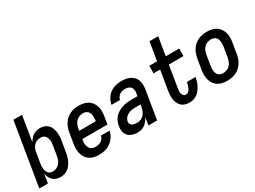

<svg xmlns="http://www.w3.org/2000/svg" viewBox="-46 -1338 2591 1948"><g transform="rotate(-30 1250.0 -363.5)"><path d="M252 8Q227 8 203.5 0.5Q180 -7 163 -23Q146 -39 136 -61Q126 -83 122 -107L105 0H4L125 -735H226L178 -441Q189 -460 203 -477Q217 -494 235 -505.5Q253 -517 273.5 -522.5Q294 -528 314 -528Q341 -528 365 -519.5Q389 -511 406.5 -493.5Q424 -476 433 -452.5Q442 -429 445.5 -403.5Q449 -378 447.5 -351.5Q446 -325 441 -299L421 -179Q418 -157 411.5 -135Q405 -113 395 -92Q385 -71 371 -52Q357 -33 338.5 -19Q320 -5 297 1.5Q274 8 252 8ZM210 -80Q231 -80 252 -88.5Q273 -97 288 -114Q303 -131 311 -151.5Q319 -172 323 -193L343 -313Q345 -328 346 -342.5Q347 -357 344.5 -371Q342 -385 337.5 -398Q333 -411 323 -421Q313 -431 300 -435.5Q287 -440 272 -440Q252 -440 232 -433.5Q212 -427 196.5 -412Q181 -397 172.5 -378Q164 -359 161 -339L141 -219Q138 -204 137 -188Q136 -172 137.5 -157Q139 -142 144 -128Q149 -114 157.5 -102.5Q166 -91 180 -85.5Q194 -80 210 -80Z M702 8Q673 8 645 2Q617 -4 594 -19Q571 -34 556 -57Q541 -80 534 -107Q527 -134 527 -163Q527 -192 532 -221L552 -341Q556 -366 565 -391Q574 -416 588 -438Q602 -460 623 -478.5Q644 -497 668 -508Q692 -519 717.5 -523.5Q743 -528 768 -528Q797 -528 825.5 -522Q854 -516 877 -501.5Q900 -487 916 -464Q932 -441 939.5 -414Q947 -387 946.5 -357.5Q946 -328 941 -299L927 -216H632L631 -207Q628 -192 627.5 -176.5Q627 -161 630 -147Q633 -133 639 -120Q645 -107 655.5 -97.5Q666 -88 680.5 -84Q695 -80 710 -80Q726 -80 743 -83.5Q760 -87 775 -96Q790 -105 800.5 -120Q811 -135 815 -152H915Q910 -129 900 -106.5Q890 -84 874 -65Q858 -46 837.5 -31Q817 -16 795 -7.5Q773 1 749 4.5Q725 8 702 8ZM647 -304H841L843 -313Q845 -328 845.5 -343Q846 -358 844 -372Q842 -386 836.5 -399Q831 -412 820.5 -421.5Q810 -431 796.5 -435.5Q783 -440 768 -440Q747 -440 725 -432Q703 -424 687 -407Q671 -390 662.5 -369Q654 -348 651 -327Z M1157 8Q1136 8 1116 4.5Q1096 1 1077.5 -7.5Q1059 -16 1045.5 -30.5Q1032 -45 1025 -63.5Q1018 -82 1017 -102.5Q1016 -123 1020 -145Q1024 -171 1035 -196.5Q1046 -222 1065 -242.5Q1084 -263 1109 -277Q1134 -291 1160 -299Q1186 -307 1212.5 -310Q1239 -313 1265 -313H1335L1340 -347Q1341 -352 1341.5 -358Q1342 -364 1342 -369Q1342 -385 1336.5 -399Q1331 -413 1319.5 -422.5Q1308 -432 1293.5 -436Q1279 -440 1263 -440Q1247 -440 1230.5 -436.5Q1214 -433 1199.5 -423.5Q1185 -414 1175 -399.5Q1165 -385 1163 -369V-368H1063V-369Q1067 -392 1076.5 -414Q1086 -436 1101 -455.5Q1116 -475 1136.5 -489.5Q1157 -504 1179 -512.5Q1201 -521 1224 -524.5Q1247 -528 1270 -528Q1296 -528 1322 -523.5Q1348 -519 1370 -507.5Q1392 -496 1409 -477.5Q1426 -459 1434 -435.5Q1442 -412 1442.5 -385.5Q1443 -359 1439 -332L1384 0H1283L1297 -89Q1287 -69 1272.5 -50.5Q1258 -32 1240 -18.5Q1222 -5 1200 1.5Q1178 8 1157 8ZM1200 -80Q1222 -80 1244 -90Q1266 -100 1281 -118Q1296 -136 1304.5 -158Q1313 -180 1316 -202L1320 -225H1265Q1250 -225 1235.5 -224Q1221 -223 1206 -219.5Q1191 -216 1177 -209.5Q1163 -203 1151 -193Q1139 -183 1131 -169.5Q1123 -156 1120 -142Q1118 -126 1124 -112.5Q1130 -99 1142.5 -92Q1155 -85 1170 -82.5Q1185 -80 1200 -80Z M1762 8Q1737 8 1713.5 1.5Q1690 -5 1672.5 -20.5Q1655 -36 1644.5 -57Q1634 -78 1629.5 -102Q1625 -126 1626 -151Q1627 -176 1631 -202L1669 -432H1592L1593 -520H1684L1719 -735H1821L1786 -520H1943L1942 -432H1771L1731 -187Q1729 -176 1727.5 -165Q1726 -154 1726 -142.5Q1726 -131 1728.5 -120.5Q1731 -110 1736 -100.5Q1741 -91 1750 -85.5Q1759 -80 1770 -80Q1781 -80 1791 -86Q1801 -92 1808.5 -101Q1816 -110 1820.5 -120Q1825 -130 1829 -140.5Q1833 -151 1835.5 -162Q1838 -173 1840 -183L1841 -187H1942L1941 -181Q1937 -158 1930 -136Q1923 -114 1911.5 -92.5Q1900 -71 1885 -52Q1870 -33 1850.5 -19Q1831 -5 1808 1.5Q1785 8 1762 8Z M2205 8Q2175 8 2147 2Q2119 -4 2096 -18.5Q2073 -33 2057.5 -56Q2042 -79 2034.5 -106Q2027 -133 2027 -162.5Q2027 -192 2032 -221L2052 -341Q2056 -366 2065 -391Q2074 -416 2088.5 -438.5Q2103 -461 2123.5 -479Q2144 -497 2168.5 -508Q2193 -519 2218 -523.5Q2243 -528 2268 -528Q2298 -528 2326 -522Q2354 -516 2377 -501.5Q2400 -487 2416 -464Q2432 -441 2439.5 -414Q2447 -387 2446.5 -357.5Q2446 -328 2441 -299L2421 -179Q2417 -154 2408.5 -129Q2400 -104 2385 -81.5Q2370 -59 2350 -41Q2330 -23 2305.5 -12Q2281 -1 2255.5 3.5Q2230 8 2205 8ZM2205 -80Q2227 -80 2248.5 -88Q2270 -96 2286 -112.5Q2302 -129 2310.5 -150.5Q2319 -172 2323 -193L2343 -313Q2345 -328 2345.5 -343Q2346 -358 2344 -372Q2342 -386 2336.5 -399Q2331 -412 2321 -421.5Q2311 -431 2297.5 -435.5Q2284 -440 2269 -440Q2247 -440 2225.5 -432Q2204 -424 2187.5 -407.5Q2171 -391 2162.5 -369.5Q2154 -348 2151 -327L2131 -207Q2128 -192 2128 -177Q2128 -162 2130 -148Q2132 -134 2137.5 -121Q2143 -108 2152.5 -98.5Q2162 -89 2176 -84.5Q2190 -80 2205 -80Z"/></g></svg>

Font: Iosevka Term Curly SmBd Obl
Style: Regular
Weight: 600
Italic angle: -9°
Designer: Belleve Invis
Foundry: Belleve Invis
Version: Version 32.3.0